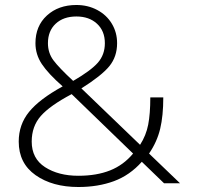

<svg xmlns="http://www.w3.org/2000/svg" viewBox="-20 -734 791 769"><path d="M55 -167Q55 -235 96.5 -286Q138 -337 231 -388Q173 -439 147.5 -477.5Q122 -516 122 -561Q122 -630 168 -672Q214 -714 286 -714Q332 -714 369.5 -694Q407 -674 428 -639Q449 -604 449 -561Q449 -507 418 -469Q387 -431 306 -380L541 -154Q565 -191 573.5 -234.5Q582 -278 582 -344H634Q634 -270 621.5 -218Q609 -166 577 -119L701 0H637L548 -86Q500 -32 436.5 -8.5Q373 15 294 15Q190 15 122.5 -32.5Q55 -80 55 -167ZM400 -561Q400 -610 368.5 -639Q337 -668 286 -668Q234 -668 203 -639Q172 -610 172 -561Q172 -522 194 -492.5Q216 -463 273 -410Q344 -451 372 -483Q400 -515 400 -561ZM513 -119 267 -357Q180 -311 143.5 -269.5Q107 -228 107 -167Q107 -99 160.5 -64.5Q214 -30 294 -30Q367 -30 421 -51.5Q475 -73 513 -119Z"/></svg>

Font: Prompt ExtraLight
Style: Regular
Weight: 275
Designer: Katatrad Team
Foundry: CadsonDemak
Version: Version 1.000